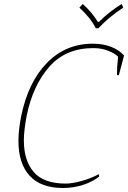

<svg xmlns="http://www.w3.org/2000/svg" viewBox="-20 -928 639 958"><path d="M376 -890 393 -908Q439 -867 468 -819H474Q525 -870 587 -908L595 -890Q524 -844 471 -787H458Q431 -840 376 -890ZM72 -225Q72 -280 86 -350Q121 -519 214.5 -614.5Q308 -710 443 -710Q494 -710 534 -694.5Q574 -679 599 -651L573 -553H564V-570Q564 -593 567 -620L569 -645Q554 -661 520.5 -674.5Q487 -688 446 -688Q308 -688 226 -595Q144 -502 113 -350Q99 -275 99 -227Q99 -127 148.5 -69.5Q198 -12 308 -12Q340 -12 387 -25Q434 -38 473 -59L475 -47Q440 -20 393 -5Q346 10 294 10Q184 10 128 -51Q72 -112 72 -225Z"/></svg>

Font: Trirong Thin
Style: Italic
Weight: 250
Italic angle: -12°
Designer: Katatrad Team
Foundry: CadsonDemak
Version: Version 1.001